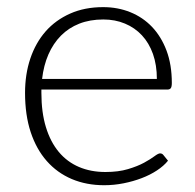

<svg xmlns="http://www.w3.org/2000/svg" viewBox="-20 -526 562 552"><path d="M276.5 -505.5Q318.5 -505.5 354.5 -491Q390.5 -476.5 417 -448.8Q443.5 -421 458.8 -380.5Q474 -340 474 -287.5Q474 -276.5 471 -272.5Q468 -268.5 461 -268.5H99V-259Q99 -203 112 -160.5Q125 -118 149 -89.2Q173 -60.5 207 -46Q241 -31.5 283 -31.5Q320.5 -31.5 348 -39.8Q375.5 -48 394.2 -58.2Q413 -68.5 424 -76.8Q435 -85 440 -85Q446.5 -85 450 -80L463 -64Q451 -49 431.2 -36Q411.5 -23 387.2 -13.8Q363 -4.5 335.2 1Q307.5 6.5 279.5 6.5Q228.5 6.5 186.5 -11.2Q144.5 -29 114.5 -63Q84.5 -97 68.2 -146.2Q52 -195.5 52 -259Q52 -312.5 67.2 -357.8Q82.5 -403 111.2 -435.8Q140 -468.5 181.8 -487Q223.5 -505.5 276.5 -505.5ZM277 -470Q238.5 -470 208 -458Q177.5 -446 155.2 -423.5Q133 -401 119.2 -369.5Q105.5 -338 101 -299H431Q431 -339 419.8 -370.8Q408.5 -402.5 388 -424.5Q367.5 -446.5 339.2 -458.2Q311 -470 277 -470Z"/></svg>

Font: Lato Light
Style: Regular
Weight: 300
Designer: Lukasz Dziedzic
Foundry: tyPoland Lukasz Dziedzic
Version: Version 2.007; 2014-02-27